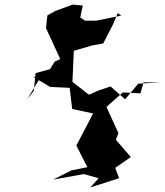

<svg xmlns="http://www.w3.org/2000/svg" viewBox="-20 -739 719 835"><path d="M296 -719 220 -691 186 -672 180 -617 242 -482 218 -471 197 -438 135 -421 127 -344 98 -307 156 -403 124 -405 198 -361 283 -357 294 -265 430 -236 405 -284C374 -225 343 -166 312 -106L360 -12L291 2L211 42L345 18L409 36L373 76L498 36L481 -9L549 -56L484 -131L495 -160L443 -274L514 -337L591 -333L604 -381H679L581 -375L524 -307L461 -363L407 -345L367 -327L295 -383L301 -518L379 -541L429 -550L472 -634L492 -682L507 -671L398 -649H350L329 -663L340 -715Z"/></svg>

Font: Hussar Lance
Style: ExBd
Weight: 700
Foundry: Cannot Into Space Fonts, PlusOne Fonts
Version: Version 2.270